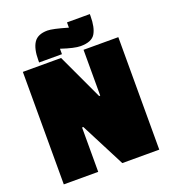

<svg xmlns="http://www.w3.org/2000/svg" viewBox="-141 -890 890 996"><g transform="rotate(-20 303.5 -392.0)"><path d="M567 0H363L237 -245H230V0H40V-621H251L369 -368H375V-621H567ZM469 -784V-773Q469 -710 449 -677Q429 -644 368 -644Q334 -644 262 -668V-638H136V-650Q136 -714 157.5 -746.5Q179 -779 233 -779Q261 -779 343 -755V-784Z"/></g></svg>

Font: Passion One
Style: Bold
Weight: 700
Designer: Alejandro Lo Celso
Foundry: Fontstage
Version: Version 1.002